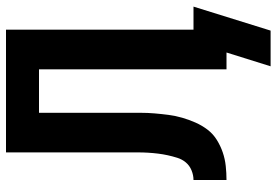

<svg xmlns="http://www.w3.org/2000/svg" viewBox="-161 -614 922 640"><g transform="rotate(-90 300.0 -294.0)"><path d="M518 147H399L445 0H389V-625H244V-333Q244 -309 244 -286Q244 -263 242 -239.5Q240 -216 237 -193Q234 -170 227.5 -147.5Q221 -125 211.5 -103.5Q202 -82 188 -63.5Q174 -45 154 -32.5Q134 -20 112 -12.5Q90 -5 66.5 -2.5Q43 0 20 0V-110Q36 -110 52 -116.5Q68 -123 78.5 -135.5Q89 -148 94 -164Q99 -180 102.5 -196Q106 -212 108 -228.5Q110 -245 111 -261.5Q112 -278 112 -294.5Q112 -311 112 -328V-735H521V-110H598Z"/></g></svg>

Font: Iosevka Extrabold Extended
Style: Regular
Weight: 800
Width: 7
Monospace: yes
Designer: Belleve Invis
Foundry: Belleve Invis
Version: Version 32.5.0; ttfautohint (v1.8.4)